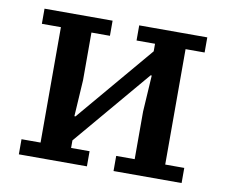

<svg xmlns="http://www.w3.org/2000/svg" viewBox="-63 -597 795 675"><g transform="rotate(10 334.5 -260.0)"><path d="M44 -54H112V-466H44V-520H287V-466H221V-296L213 -166H217L448 -439V-466H382V-520H625V-466H557V-54H625V0H382V-54H448V-224L456 -354H452L221 -81V-54H287V0H44Z"/></g></svg>

Font: IBM Plex Serif Medm
Style: Regular
Weight: 500
Designer: Mike Abbink, Paul van der Laan, Pieter van Rosmalen
Foundry: Bold Monday
Version: Version 3.001